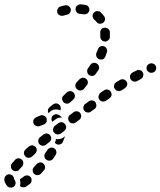

<svg xmlns="http://www.w3.org/2000/svg" viewBox="-29 -589 752 900"><path d="M29 233Q24 231 20 229Q19 228 18 228Q17 228 16 228Q12 227 8 229Q3 230 0 233Q-3 236 -6 240Q-8 244 -8 248Q-9 251 -9 255Q-9 257 -8 259Q-8 262 -7 264Q-6 266 -4 270Q0 276 3 281Q6 285 10 287Q14 290 18 290Q22 291 27 290Q31 289 35 287Q42 281 44 272Q45 263 40 255Q38 253 37 250Q37 245 35 241Q32 236 29 233ZM91 234Q95 233 100 233Q104 234 108 236Q112 238 115 242Q120 249 119 258Q118 268 111 273Q101 281 93 286Q86 290 78 289Q70 288 64 283Q65 279 66 276Q68 266 65 257Q65 255 64 252Q65 251 66 250Q67 249 69 248Q76 244 83 238Q87 235 91 234ZM150 175Q154 173 158 172Q163 172 167 173Q171 175 175 178Q178 181 180 185Q182 189 182 193Q183 198 181 202Q180 206 177 209Q170 217 163 225Q156 232 147 232Q138 232 131 226Q131 226 131 226Q131 226 130 225Q130 225 129 224Q124 218 124 209Q124 201 130 194Q136 187 143 180Q146 177 150 175ZM73 159Q66 153 57 153Q47 154 41 161Q34 169 27 177Q21 184 22 193Q23 203 31 209Q34 211 38 213Q43 214 47 213Q52 213 56 211Q60 209 62 205Q68 198 75 191Q81 184 80 174Q80 165 73 159ZM189 160Q196 165 205 164Q215 162 220 155Q226 146 232 137Q234 134 235 129Q236 125 235 121Q234 116 232 112Q229 109 225 106Q220 103 215 103Q209 102 204 105L200 107Q198 109 196 110Q195 111 195 111Q195 112 194 113Q189 121 183 129Q178 136 179 145Q181 155 189 160ZM138 100Q135 97 131 95Q127 93 122 92Q118 92 114 94Q109 95 106 98Q98 105 91 111Q84 118 83 127Q83 136 89 143Q92 147 96 149Q100 150 105 151Q109 151 113 149Q117 148 121 145Q128 138 135 132Q142 126 143 116Q144 107 138 100ZM206 45Q200 38 191 37Q182 36 174 42L159 54Q155 57 153 61Q151 65 150 69Q150 74 151 78Q152 82 155 86Q161 93 170 94Q179 95 187 89L202 77Q210 71 211 62Q212 53 206 45ZM231 83Q232 84 234 85Q235 86 236 86Q236 86 236 87Q236 87 237 87Q245 91 254 87Q263 84 266 75Q271 64 274 55Q275 53 275 52Q275 51 275 50L269 55Q262 60 254 62Q245 64 235 63Q234 63 233 63Q233 64 233 65Q232 73 228 80Q229 82 231 83ZM276 -7Q271 -14 262 -16Q252 -17 245 -12L229 0Q225 3 223 7Q221 11 220 15Q219 20 220 24Q221 28 224 32Q230 39 239 41Q248 42 256 37L272 25Q279 19 281 10Q282 1 276 -7ZM161 -48Q150 -44 140 -39Q132 -35 128 -27Q125 -18 129 -9Q133 -1 142 2Q151 5 159 1Q167 -2 175 -5Q179 -6 183 -9Q186 -12 188 -16Q189 -17 190 -19Q190 -21 190 -22Q189 -28 190 -33Q187 -42 178 -46Q170 -51 161 -48ZM351 -41Q352 -46 351 -50Q350 -54 348 -58Q342 -66 333 -67Q324 -69 316 -63L300 -51Q296 -49 294 -45Q291 -41 291 -37Q290 -32 291 -28Q292 -24 295 -20Q300 -12 309 -11Q319 -9 326 -15L342 -27Q346 -29 348 -33Q351 -37 351 -41ZM262 -38Q260 -40 258 -42Q252 -48 244 -51Q240 -53 236 -54Q231 -54 227 -52Q223 -51 220 -48Q216 -45 214 -41Q212 -35 212 -29Q213 -23 216 -18L232 -30Q238 -35 247 -37Q254 -39 262 -38ZM238 -76Q246 -75 254 -72Q254 -74 255 -76Q256 -77 256 -79Q256 -84 255 -88Q254 -92 251 -96Q248 -99 244 -102Q240 -104 236 -104Q231 -105 227 -103Q223 -102 219 -99Q212 -93 204 -87Q198 -82 196 -75Q194 -68 197 -61Q198 -60 199 -59Q201 -62 204 -64Q211 -71 220 -74Q228 -77 238 -76ZM423 -92Q423 -97 422 -101Q421 -105 419 -109Q413 -117 404 -118Q395 -120 387 -114L371 -102Q367 -100 365 -96Q363 -92 362 -88Q361 -83 362 -79Q363 -75 366 -71Q371 -63 380 -62Q390 -60 397 -66L414 -78Q417 -80 420 -84Q422 -88 423 -92ZM262 -127Q262 -122 264 -118Q265 -114 268 -111Q274 -104 284 -103Q293 -103 300 -109Q308 -116 315 -123Q322 -129 322 -139Q322 -148 316 -155Q313 -158 309 -160Q305 -162 300 -162Q296 -162 291 -160Q287 -159 284 -156Q277 -149 270 -142Q266 -139 264 -135Q262 -131 262 -127ZM490 -159Q490 -159 490 -160Q490 -160 490 -160Q490 -160 490 -160Q484 -168 475 -169Q466 -171 458 -165L442 -154Q438 -151 436 -147Q434 -143 433 -139Q432 -135 433 -130Q434 -126 437 -122Q442 -115 452 -113Q461 -112 468 -117L485 -129Q492 -134 494 -143Q495 -152 490 -159ZM564 -207Q562 -211 558 -213Q554 -216 550 -217Q546 -218 541 -217Q537 -217 533 -214L516 -204Q512 -201 509 -198Q507 -194 506 -190Q505 -185 505 -181Q506 -176 509 -173Q511 -169 515 -166Q518 -164 523 -163Q527 -162 531 -162Q536 -163 540 -165L557 -176Q564 -181 567 -190Q569 -199 564 -207ZM332 -171Q339 -164 348 -165Q357 -165 364 -172Q371 -180 377 -188Q383 -195 383 -204Q382 -213 375 -219Q372 -222 367 -224Q363 -225 359 -225Q354 -224 350 -222Q346 -220 343 -217Q337 -210 330 -203Q324 -196 324 -186Q325 -177 332 -171ZM640 -250Q636 -258 627 -260Q618 -263 610 -258L592 -249Q584 -244 581 -235Q579 -226 583 -218Q588 -210 597 -207Q606 -205 614 -209L632 -219Q640 -224 642 -233Q645 -242 640 -250ZM389 -237Q397 -232 406 -233Q415 -235 420 -243Q426 -252 432 -260Q437 -268 435 -277Q433 -286 425 -291Q417 -296 408 -294Q399 -292 394 -284Q389 -276 383 -268Q378 -261 380 -252Q381 -242 389 -237ZM701 -280Q697 -288 688 -291Q679 -294 671 -290Q662 -286 659 -277Q656 -268 660 -260Q662 -256 666 -253Q669 -250 673 -249Q677 -247 682 -248Q686 -248 690 -250H691Q699 -254 702 -263Q705 -272 701 -280ZM441 -371Q449 -375 458 -372Q467 -369 471 -361Q475 -353 472 -344Q469 -334 465 -324Q463 -319 460 -316Q457 -313 453 -311Q449 -310 444 -310Q440 -310 436 -311Q435 -311 435 -311Q435 -311 435 -312Q434 -312 433 -313Q425 -317 423 -325Q420 -333 423 -341Q427 -349 430 -358Q433 -367 441 -371ZM441 -435Q440 -444 446 -452Q452 -459 461 -459Q471 -460 478 -454Q485 -448 486 -439Q486 -432 486 -424Q486 -420 486 -416Q486 -407 479 -401Q472 -394 463 -394Q463 -394 462 -395Q462 -395 462 -395Q459 -395 457 -395Q450 -398 445 -404Q441 -410 441 -418Q441 -421 441 -424Q441 -430 441 -435ZM405 -514Q405 -523 411 -530Q414 -533 418 -535Q422 -537 427 -537Q431 -537 436 -536Q440 -534 443 -531Q452 -523 459 -513Q462 -509 463 -505Q464 -501 463 -496Q462 -492 460 -488Q458 -484 454 -482Q454 -481 453 -481Q453 -481 453 -481Q448 -480 444 -478Q438 -477 432 -479Q426 -482 423 -487Q418 -493 412 -498Q405 -505 405 -514ZM252 -517Q243 -520 240 -529Q238 -533 239 -538Q239 -542 241 -546Q243 -550 246 -554Q249 -557 253 -558Q263 -562 276 -564Q286 -566 293 -560Q301 -555 303 -546Q303 -545 303 -545Q303 -545 303 -544Q303 -543 303 -542Q303 -534 298 -528Q293 -521 284 -520Q275 -518 269 -516Q260 -513 252 -517ZM331 -531Q325 -538 325 -547Q326 -552 327 -556Q329 -560 333 -563Q336 -566 340 -567Q344 -569 349 -569Q361 -568 372 -566Q381 -564 386 -557Q391 -549 390 -540Q390 -540 390 -540Q390 -539 390 -539Q387 -535 386 -531Q385 -531 385 -530Q381 -525 375 -523Q370 -521 364 -522Q356 -523 347 -524Q337 -524 331 -531Z"/></svg>

Font: FRB American Cursive Guidelines Dashed Extrabold
Style: Bold Italic
Weight: 800
Italic angle: -25°
Version: Version 2.0;Modular Font Editor K font №1